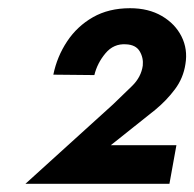

<svg xmlns="http://www.w3.org/2000/svg" viewBox="-20 -730 474 468"><path d="M42 -282H393L410 -376H250L358 -462Q386 -485 406.5 -512.5Q427 -540 432 -574Q438 -610 422.5 -641Q407 -672 374.5 -691Q342 -710 297 -710Q245 -710 206.5 -688Q168 -666 143.5 -629Q119 -592 110 -548L210 -547Q217 -576 237 -600Q257 -624 287 -622Q311 -621 320.5 -605Q330 -589 328 -570Q324 -542 302 -520.5Q280 -499 256 -476Z"/></svg>

Font: Jost* 700 Bold Italic
Style: Bold Italic
Weight: 700
Italic angle: -10°
Version: Version 3.200; ttfautohint (v0.97) -l 8 -r 50 -G 200 -x 14 -